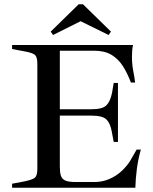

<svg xmlns="http://www.w3.org/2000/svg" viewBox="-20 -885 721 905"><path d="M37 0V-19L95 -30Q134 -38 145 -48Q156 -58 156 -89V-584Q156 -616 145 -626Q134 -636 95 -643L37 -654V-673H607Q604 -659 603 -645Q602 -631 602 -617Q602 -582 608 -551Q614 -520 617 -496H597Q581 -539 559.5 -573Q538 -607 505.5 -626.5Q473 -646 423 -646H262V-370H411Q463 -370 481.5 -388.5Q500 -407 508 -447L516 -494H536V-216H516L507 -264Q500 -304 481.5 -322Q463 -340 412 -340H262V-99Q262 -73 267 -57Q272 -41 288 -34Q304 -27 337 -27H424Q463 -27 496 -41.5Q529 -56 553.5 -79Q578 -102 593 -126L624 -180H644Q631 -135 625 -88Q619 -41 618 0ZM351 -865H371L503 -736L492 -720L360 -785L230 -720L219 -736Z"/></svg>

Font: Ibarra Real Nova Medium
Style: Regular
Weight: 500
Designer: Jose Maria Ribagorda & Octavio Pardo
Foundry: Jose Maria Ribagorda
Version: Version 2.000